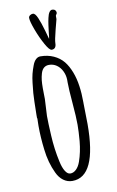

<svg xmlns="http://www.w3.org/2000/svg" viewBox="-100 -963 631 1035"><g transform="rotate(-10 215.0 -446.0)"><path d="M335.4 -478.5Q329.6 -520.5 315.7 -556.6Q301.8 -592.8 281.7 -617.7Q260.3 -643.6 228 -658.2Q195.8 -672.9 155.8 -672.9Q142.1 -672.9 130.9 -662.4Q119.6 -651.9 112.3 -631.8Q103.5 -608.9 98.1 -587.6Q92.8 -566.4 89.8 -539.1Q85.9 -505.4 84.2 -484.4Q82.5 -463.4 82 -436.5Q81.5 -425.3 81.5 -409.7Q80.6 -374.5 80.6 -366.7V-348.6Q82 -348.6 82 -343.8Q82 -333.5 81.5 -325.7Q81.1 -317.9 81.1 -305.7Q81.1 -243.7 89.4 -175.3Q97.7 -101.6 126 -42.5Q139.2 -13.7 161.1 2.4Q183.1 18.6 210 18.6Q343.3 18.6 343.3 -269L342.3 -325.7L341.3 -382.3V-389.6Q341.3 -437.5 335.4 -478.5ZM276.4 -525.9V-508.3Q276.4 -473.1 283.2 -392.6Q289.6 -317.9 289.6 -275.4Q289.6 -239.3 285.2 -186.5Q279.8 -127.4 262.2 -77.1Q253.4 -51.8 238.5 -37.4Q223.6 -22.9 206.1 -22.9Q190.9 -22.9 178.5 -42.7Q166 -62.5 158.7 -97.2Q143.1 -168 139.2 -243.2Q135.3 -314 135.3 -350.1Q135.3 -361.8 137.7 -396Q140.1 -430.2 140.1 -442.4Q140.1 -456.1 139.6 -469.2Q139.2 -482.4 139.2 -501.5Q139.2 -526.4 141.1 -544.7Q143.1 -563 148.4 -581.1Q159.7 -619.6 193.8 -619.6Q216.8 -619.6 235.4 -606.7Q253.9 -593.8 264.6 -572Q275.4 -550.3 276.4 -525.9ZM222.7 -697.3Q248 -697.3 248 -729.5Q248 -745.1 262.2 -800.8L276.4 -855.5V-873.5Q277.3 -877 280.3 -880.9Q283.7 -885.7 283.7 -888.7Q283.7 -898.4 277.8 -904.1Q272 -909.7 262.7 -909.7Q243.7 -909.7 234.9 -869.1Q231 -852.1 228.3 -832.3Q225.6 -812.5 223.1 -791Q221.2 -768.6 218.8 -757.3L206.1 -803.2Q192.4 -851.1 180.7 -877.9Q168.5 -906.2 156.2 -906.2Q147 -906.2 139.6 -900.6Q132.3 -895 132.3 -887.2Q132.3 -868.7 149.9 -821.5Q167.5 -774.4 189 -735.8Q210.4 -697.3 222.7 -697.3Z"/></g></svg>

Font: Amatica SC
Style: Bold
Weight: 400
Designer: Vernon Adams, Ben Nathan
Foundry: newtypography
Version: Version 2.000